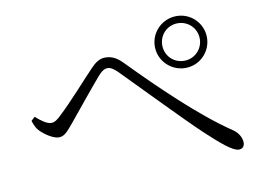

<svg xmlns="http://www.w3.org/2000/svg" viewBox="-68 -784 1136 816"><g transform="rotate(-10 500.0 -376.5)"><path d="M625 -567C625 -505 676 -455 738 -455C800 -455 850 -505 850 -567C850 -629 800 -679 738 -679C676 -679 625 -629 625 -567ZM657 -567C657 -612 692 -648 738 -648C783 -648 819 -612 819 -567C819 -522 783 -486 738 -486C692 -486 657 -522 657 -567ZM54 -347C60 -330 66 -314 77 -303C97 -282 133 -258 157 -258C183 -258 197 -279 223 -309C260 -354 341 -454 372 -489C388 -507 400 -512 410 -512C424 -512 435 -505 454 -487C534 -406 698 -236 762 -176C826 -116 875 -74 901 -74C917 -74 926 -84 926 -100C926 -122 912 -145 891 -159C761 -246 606 -396 483 -522C455 -551 432 -558 408 -558C384 -558 365 -544 345 -523C311 -488 226 -392 181 -351C163 -333 150 -324 136 -324C118 -324 95 -340 70 -362Z"/></g></svg>

Font: Noto Serif SC Light
Style: Regular
Weight: 300
Designer: Ryoko NISHIZUKA 西塚涼子 (kana & ideographs); Frank Grießhammer (Latin, Greek & Cyrillic); Wenlong ZHANG 张文龙 (bopomofo); San
Foundry: Adobe
Version: Version 2.001;hotconv 1.1.0;makeotfexe 2.6.0